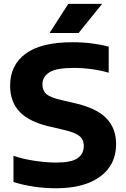

<svg xmlns="http://www.w3.org/2000/svg" viewBox="-20 -969 656 998"><path d="M272 9.5Q211.5 9.5 155 1Q98.5 -7.5 50 -23V-159Q100 -142 161.2 -133Q222.5 -124 272.5 -124Q351.5 -124 383.5 -146.8Q415.5 -169.5 415.5 -210Q415.5 -244 391.8 -262.8Q368 -281.5 303.5 -296L245.5 -309.5Q135.5 -333.5 84 -385.8Q32.5 -438 32.5 -523.5Q32.5 -630.5 113.2 -690Q194 -749.5 356.5 -749.5Q410.5 -749.5 458.8 -743.2Q507 -737 545 -726.5V-591Q507 -602.5 459 -609.2Q411 -616 363 -616Q272 -616 236.2 -592.8Q200.5 -569.5 200.5 -531Q200.5 -498.5 221 -480.2Q241.5 -462 298.5 -449L357 -435.5Q477.5 -409.5 530.5 -356.8Q583.5 -304 583.5 -219.5Q583.5 -112.5 501 -51.5Q418.5 9.5 272 9.5ZM237.5 -797.5 335 -949H511L388.5 -797.5Z"/></svg>

Font: Encode Sans SemiExpanded SemiExpanded
Style: Bold
Weight: 700
Width: 6
Designer: Multiple Designers
Foundry: Impallari Type
Version: Version 3.000; ttfautohint (v1.8.3) -l 8 -r 50 -G 200 -x 14 